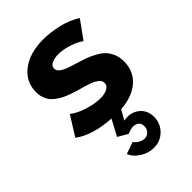

<svg xmlns="http://www.w3.org/2000/svg" viewBox="-228 -602 953 953"><g transform="rotate(-45 249.0 -125.0)"><path d="M469.2 -149.9Q469.2 -80.6 421.1 -38.6Q373 3.4 291 8.8L262.2 60.1Q311.5 50.8 345.7 77.4Q379.9 104 379.9 150.9Q379.9 196.8 348.4 228.3Q316.9 259.8 271 259.8Q233.4 259.8 199.2 238.3Q165 216.8 153.8 186L216.8 164.1Q224.1 176.8 240 185.8Q255.9 194.8 271 194.8Q288.6 194.8 300.8 181.9Q313 168.9 313 150.9Q313 123 289.3 114.5Q265.6 106 231 122.1L179.2 91.8L224.1 7.8Q96.7 -0.5 29.8 -51.8L94.2 -154.8Q118.7 -134.3 162.4 -119.4Q206.1 -104.5 243.2 -102.1Q279.3 -99.6 302.2 -110.1Q325.2 -120.6 325.2 -141.1Q325.2 -149.4 321.8 -156.5Q318.4 -163.6 310.3 -169.4Q302.2 -175.3 294.9 -179.7Q287.6 -184.1 272.7 -189.2Q257.8 -194.3 248.8 -197Q239.7 -199.7 221.2 -205.1Q199.7 -210.9 187 -215.1Q174.3 -219.2 154.3 -226.8Q134.3 -234.4 121.8 -241.5Q109.4 -248.5 94.5 -259.8Q79.6 -271 71.3 -283.2Q63 -295.4 57.4 -312.5Q51.8 -329.6 51.8 -349.1Q51.8 -421.4 109.4 -465.6Q167 -509.8 261.2 -509.8Q313.5 -509.8 368.7 -496.6Q423.8 -483.4 465.8 -456.1L397.9 -361.8Q377.9 -377 345 -388.9Q312 -400.9 283.2 -403.8Q249.5 -407.7 223.9 -398.7Q198.2 -389.6 198.2 -369.1Q198.2 -363.8 200 -358.6Q201.7 -353.5 205.8 -349.1Q210 -344.7 214.1 -341.3Q218.3 -337.9 225.6 -334.2Q232.9 -330.6 238.8 -327.9Q244.6 -325.2 254.9 -321.8Q265.1 -318.4 272 -316.2Q278.8 -314 291 -310.3Q303.2 -306.6 310.1 -304.2Q336.9 -295.9 356 -288.6Q375 -281.2 397.9 -268.3Q420.9 -255.4 435.3 -240Q449.7 -224.6 459.5 -201.4Q469.2 -178.2 469.2 -149.9Z"/></g></svg>

Font: Orkney
Style: Bold
Weight: 700
Designer: Samuel Oakes and Alfredo Marco Pradil
Foundry: Alfredo Marco Pradil
Version: 1.0